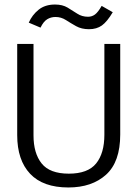

<svg xmlns="http://www.w3.org/2000/svg" viewBox="-20 -817 603 848"><path d="M282 11Q170 11 113 -49.5Q56 -110 56 -220V-623H128V-219Q128 -140 164 -95Q200 -50 284 -50Q368 -50 404.5 -95Q441 -140 441 -222V-623H511V-223Q511 -102 448.5 -45.5Q386 11 282 11ZM429 -791 478 -763Q453 -721 430 -704.5Q407 -688 373 -688Q340 -688 316 -701.5Q292 -715 271 -728.5Q250 -742 225 -742Q205 -742 188.5 -732Q172 -722 159 -695L107 -717Q122 -751 150.5 -774Q179 -797 223 -797Q256 -797 278.5 -783.5Q301 -770 321.5 -756.5Q342 -743 369 -743Q386 -743 399.5 -753Q413 -763 429 -791Z"/></svg>

Font: Inconsolata SemiExpanded Thin
Style: Regular
Weight: 100
Width: 6
Monospace: yes
Designer: Raph Levien, Cyreal, Brenton Simpson
Foundry: Raph Levien, Cyreal, Google
Version: Version 3.100; ttfautohint (v1.8.4.7-5d5b)